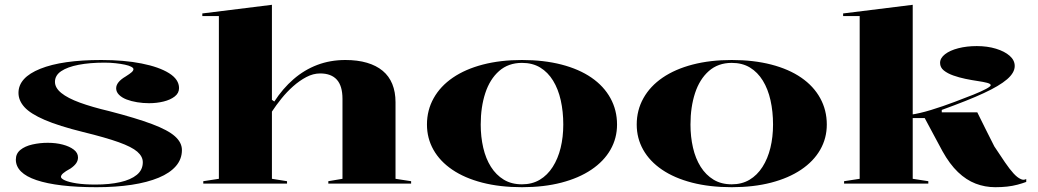

<svg xmlns="http://www.w3.org/2000/svg" viewBox="-20 -765 4323 800"><path d="M382 15Q301 15 238 7.5Q175 0 132 -14.5Q89 -29 67.5 -50.5Q46 -72 46 -100Q46 -125 65 -140.5Q84 -156 115 -163Q146 -170 179 -170Q213 -170 241.5 -162.5Q270 -155 287.5 -141.5Q305 -128 305 -109Q305 -96 297.5 -85Q290 -74 274 -63Q252 -51 243 -43Q234 -35 234 -28Q234 -21 250.5 -13.5Q267 -6 299 -1Q331 4 378 4Q436 4 480.5 -6Q525 -16 550 -36.5Q575 -57 575 -89Q575 -113 552 -133Q529 -153 474.5 -172.5Q420 -192 326 -215Q225 -240 166 -265.5Q107 -291 82 -318.5Q57 -346 57 -378Q57 -442 148 -478.5Q239 -515 402 -515Q497 -515 570 -500.5Q643 -486 684.5 -460Q726 -434 726 -398Q726 -377 708 -363Q690 -349 661.5 -342Q633 -335 601 -335Q576 -335 551.5 -339Q527 -343 507.5 -350.5Q488 -358 476 -370Q464 -382 464 -397Q464 -423 503 -446Q522 -458 529 -464.5Q536 -471 536 -477Q536 -482 526.5 -487Q517 -492 500.5 -495.5Q484 -499 462 -501.5Q440 -504 415 -504Q354 -504 307.5 -495Q261 -486 235 -468.5Q209 -451 209 -424Q209 -399 235.5 -377.5Q262 -356 312.5 -337.5Q363 -319 435 -302Q547 -273 613.5 -248Q680 -223 709 -197Q738 -171 738 -140Q738 -102 713 -73Q688 -44 641 -24.5Q594 -5 528.5 5Q463 15 382 15Z M1693 -10V0H1348V-10L1407 -20V-353Q1407 -407 1383.5 -433Q1360 -459 1314 -459Q1285 -459 1256.5 -444Q1228 -429 1201.5 -405.5Q1175 -382 1152.5 -354Q1130 -326 1113 -300V-20L1176 -10V0H827V-10L892 -20V-698H823V-709L1113 -745V-349L1123 -342Q1158 -396 1203 -435Q1248 -474 1302 -494.5Q1356 -515 1419 -515Q1470 -515 1509 -503.5Q1548 -492 1574.5 -470Q1601 -448 1614.5 -415Q1628 -382 1628 -339V-20Z M2155 -515Q2246 -515 2319.5 -496Q2393 -477 2444.5 -441.5Q2496 -406 2523.5 -356Q2551 -306 2551 -246Q2551 -189 2523.5 -141Q2496 -93 2444 -58Q2392 -23 2319 -4Q2246 15 2155 15Q2063 15 1989.5 -4Q1916 -23 1864.5 -58Q1813 -93 1786 -141Q1759 -189 1759 -246Q1759 -306 1787 -356Q1815 -406 1867 -441.5Q1919 -477 1992 -496Q2065 -515 2155 -515ZM2155 -503Q2098 -503 2059.5 -469Q2021 -435 2002 -377Q1983 -319 1983 -246Q1983 -195 1993.5 -149.5Q2004 -104 2025.5 -70Q2047 -36 2079 -16.5Q2111 3 2155 3Q2197 3 2229 -16Q2261 -35 2283 -69.5Q2305 -104 2316 -149Q2327 -194 2327 -246Q2327 -300 2316.5 -347Q2306 -394 2284.5 -429Q2263 -464 2231 -483.5Q2199 -503 2155 -503Z M3029 -515Q3120 -515 3193.5 -496Q3267 -477 3318.5 -441.5Q3370 -406 3397.5 -356Q3425 -306 3425 -246Q3425 -189 3397.5 -141Q3370 -93 3318 -58Q3266 -23 3193 -4Q3120 15 3029 15Q2937 15 2863.5 -4Q2790 -23 2738.5 -58Q2687 -93 2660 -141Q2633 -189 2633 -246Q2633 -306 2661 -356Q2689 -406 2741 -441.5Q2793 -477 2866 -496Q2939 -515 3029 -515ZM3029 -503Q2972 -503 2933.5 -469Q2895 -435 2876 -377Q2857 -319 2857 -246Q2857 -195 2867.5 -149.5Q2878 -104 2899.5 -70Q2921 -36 2953 -16.5Q2985 3 3029 3Q3071 3 3103 -16Q3135 -35 3157 -69.5Q3179 -104 3190 -149Q3201 -194 3201 -246Q3201 -300 3190.5 -347Q3180 -394 3158.5 -429Q3137 -464 3105 -483.5Q3073 -503 3029 -503Z M3783 -20 3848 -10V0H3497V-10L3562 -20V-698H3493V-709L3783 -745ZM3774 -273V-287Q3811 -292 3860 -307Q3909 -322 3959 -341Q4002 -357 4035.5 -370.5Q4069 -384 4088.5 -394.5Q4108 -405 4108 -410Q4108 -416 4092.5 -420Q4077 -424 4053 -427.5Q4029 -431 4002.5 -436.5Q3976 -442 3952 -450.5Q3928 -459 3912.5 -471.5Q3897 -484 3897 -503Q3897 -523 3917.5 -539Q3938 -555 3973 -564Q4008 -573 4050 -573Q4094 -573 4130 -562Q4166 -551 4187 -532.5Q4208 -514 4208 -490Q4208 -462 4176 -434.5Q4144 -407 4079 -377Q4047 -362 4003 -344.5Q3959 -327 3904 -307V-297H4052Q4071 -259 4088.5 -223.5Q4106 -188 4123 -155Q4148 -117 4167.5 -88.5Q4187 -60 4203 -42.5Q4219 -25 4233 -19Q4239 -16 4244.5 -16Q4250 -16 4256 -19V-7Q4240 -1 4219.5 4.5Q4199 10 4176 12.5Q4153 15 4127 15Q4084 15 4045 0Q4006 -15 3971.5 -48Q3937 -81 3907 -135Q3889 -168 3871 -202Q3853 -236 3833 -273Z"/></svg>

Font: Kalnia SemiExpanded Medium
Style: Regular
Weight: 500
Width: 6
Designer: Frida Medrano
Foundry: Frida Medrano
Version: Version 1.105